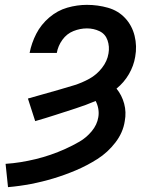

<svg xmlns="http://www.w3.org/2000/svg" viewBox="-20 -763 616 791"><path d="M13 8Q60 4 107 -5Q154 -14 200.5 -28Q247 -42 293 -61.5Q339 -81 381.5 -108Q424 -135 455.5 -176Q487 -217 494 -264Q501 -301 491.5 -336Q482 -371 460 -398Q491 -423 511 -457.5Q531 -492 537 -529Q545 -573 534.5 -615.5Q524 -658 495.5 -688.5Q467 -719 425 -731Q383 -743 338 -743Q298 -743 257.5 -731.5Q217 -720 183 -691Q149 -662 129.5 -624Q110 -586 102 -545H214Q219 -574 237 -599Q255 -624 282.5 -635Q310 -646 338 -646Q366 -646 390 -634.5Q414 -623 423 -597Q432 -571 427 -543Q422 -511 400 -483Q378 -455 348 -438.5Q318 -422 286 -412Q254 -402 222 -393Q190 -384 158.5 -375Q127 -366 95 -357L125 -264Q167 -276 208.5 -289.5Q250 -303 292 -316.5Q334 -330 374 -347Q382 -332 385 -314.5Q388 -297 385 -280Q380 -249 358 -222.5Q336 -196 307.5 -179.5Q279 -163 249 -149.5Q219 -136 188.5 -125.5Q158 -115 127 -107.5Q96 -100 65 -95Q34 -90 3 -88Z"/></svg>

Font: Iosevka Sparkle SmBdObl
Style: Regular
Weight: 600
Italic angle: -9°
Designer: Belleve Invis
Foundry: Belleve Invis
Version: Version 4.5.0; ttfautohint (v1.8.3)